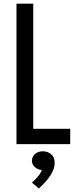

<svg xmlns="http://www.w3.org/2000/svg" viewBox="-20 -798 426 1063"><path d="M71.3 0V-777.8H164.1V-85H368.7V0ZM195.3 245.6 156.7 212.9Q175.3 197.3 191.2 177.7Q207 158.2 211.4 143.1Q186.5 140.6 171.6 125.7Q156.7 110.8 156.7 91.8Q156.7 70.8 173.3 55.2Q189.9 39.6 217.8 39.6Q243.7 39.6 263.2 55.9Q282.7 72.3 282.7 105Q282.7 165.5 195.3 245.6Z"/></svg>

Font: Voltaire
Style: Regular
Weight: 400
Designer: Yvonne Schüttler, Eben Sorkin, Emma Marichal
Foundry: Sorkin Type Co.
Version: Version 1.010; ttfautohint (v1.8.4.7-5d5b)